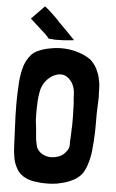

<svg xmlns="http://www.w3.org/2000/svg" viewBox="-61 -958 607 1008"><g transform="rotate(5 242.5 -454.0)"><path d="M67.4 -845.7Q74.2 -838.9 88.9 -826.2Q103.5 -813.5 120.1 -797.9Q135.7 -784.2 149.4 -771.5Q163.1 -757.8 168 -750Q183.6 -748 204.1 -747.1Q223.6 -747.1 243.2 -748Q262.7 -749 279.3 -751Q294.9 -752 301.8 -753.9Q285.2 -769.5 263.7 -793Q242.2 -815.4 218.8 -837.9Q197.3 -862.3 174.8 -882.8Q153.3 -903.3 134.8 -917Q112.3 -893.6 66.4 -846.7Q66.4 -846.7 67.4 -845.7ZM397.5 -658.2Q368.2 -679.7 331.1 -691.4Q294.9 -703.1 255.9 -705.1Q217.8 -707 179.7 -699.2Q140.6 -692.4 108.4 -675.8Q94.7 -668 85 -658.2Q53.7 -623 43.9 -577.1Q33.2 -532.2 32.2 -487.3Q29.3 -440.4 29.3 -394.5Q29.3 -362.3 30.3 -329.1Q34.2 -251 37.1 -172.9Q38.1 -143.6 43 -115.2Q46.9 -86.9 60.5 -61.5Q70.3 -42 84 -29.3Q97.7 -16.6 115.2 -8.8Q132.8 -1 152.3 2.9Q171.9 5.9 193.4 7.8Q208 8.8 222.7 8.8Q236.3 8.8 251 7.8Q279.3 5.9 306.6 -2Q337.9 -9.8 365.2 -24.4Q392.6 -39.1 410.2 -63.5Q427.7 -91.8 436.5 -127.9Q446.3 -163.1 448.2 -198.2Q449.2 -209 451.2 -231.4Q455.1 -283.2 454.1 -333Q453.1 -382.8 456.1 -435.5Q457 -453.1 457 -469.7Q457 -477.5 456.1 -485.4Q456.1 -509.8 454.1 -535.2Q452.1 -550.8 448.2 -566.4Q445.3 -582 438.5 -596.7Q425.8 -631.8 397.5 -658.2ZM331.1 -304.7Q331.1 -302.7 330.1 -288.1Q330.1 -273.4 329.1 -252.9Q327.1 -232.4 327.1 -219.7Q328.1 -207 327.1 -198.2Q326.2 -189.5 322.3 -181.6Q318.4 -173.8 308.6 -162.1Q293.9 -144.5 272.5 -137.7Q250 -129.9 227.5 -130.9Q206.1 -132.8 186.5 -143.6Q168 -155.3 158.2 -174.8Q148.4 -208 146.5 -244.1Q143.6 -281.2 138.7 -316.4Q136.7 -358.4 138.7 -400.4Q139.6 -442.4 148.4 -480.5Q160.2 -522.5 195.3 -548.8Q210.9 -560.5 232.4 -566.4Q252.9 -571.3 273.4 -563.5Q295.9 -551.8 309.6 -529.3Q323.2 -505.9 325.2 -477.5Q326.2 -460.9 327.1 -441.4Q329.1 -421.9 329.1 -420.9Q330.1 -398.4 331.1 -352.5Q331.1 -340.8 331.1 -304.7Z"/></g></svg>

Font: Londrina Solid
Style: NNS
Weight: 400
Designer: Marcelo Magalhaes
Version: Version 1.002